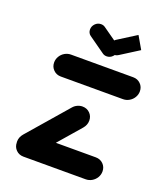

<svg xmlns="http://www.w3.org/2000/svg" viewBox="-132 -797 753 885"><g transform="rotate(20 244.5 -354.5)"><path d="M453.7 -60.4Q453.7 -44.1 445.4 -30.2Q437 -16.3 423 -8.1Q408.9 0 393 0H87.8Q65.9 0 51.3 -14.6Q36.7 -29.3 36.7 -50.7Q36.7 -67 45 -80.9Q53.3 -94.8 67.4 -103Q81.5 -111.1 97.4 -111.1H402.6Q424.4 -111.1 439.1 -96.5Q453.7 -81.9 453.7 -60.4ZM87.4 -4.8Q65.6 -4.8 50.9 -19.4Q36.3 -34.1 36.3 -55.6Q36.3 -77 51.5 -94.8L220 -289.3Q228.5 -299.3 240.4 -304.8Q252.2 -310.4 265.2 -310.4Q287 -310.4 301.7 -295.7Q316.3 -281.1 316.3 -259.6Q316.3 -238.1 301.1 -220.4L132.6 -25.9Q124.1 -15.9 112.2 -10.4Q100.4 -4.8 87.4 -4.8ZM489.3 -466.3Q489.3 -450 480.9 -436.1Q472.6 -422.2 458.5 -414.1Q444.4 -405.9 428.5 -405.9H123.3Q101.5 -405.9 86.9 -420.6Q72.2 -435.2 72.2 -456.7Q72.2 -473 80.6 -486.9Q88.9 -500.7 103 -508.9Q117 -517 133 -517H438.1Q460 -517 474.6 -502.4Q489.3 -487.8 489.3 -466.3ZM175.6 -655.9Q175.6 -672.2 187.4 -684.3Q199.3 -696.3 215.6 -696.3Q227.4 -696.3 235.9 -690L316.7 -633Q323 -628.5 326.3 -621.3Q329.6 -614.1 329.6 -605.9Q329.6 -589.6 317.8 -577.6Q305.9 -565.6 289.6 -565.6Q277.8 -565.6 269.3 -571.9L188.9 -628.9Q182.6 -633.3 179.1 -640.4Q175.6 -647.4 175.6 -655.9ZM430 -647 340 -590Q329.6 -583.7 318.5 -583.7Q304.1 -583.7 294.4 -593.5Q284.8 -603.3 284.8 -617.4Q284.8 -627.8 289.8 -636.7Q294.8 -645.6 303.3 -651.1L394.4 -708.5Z"/></g></svg>

Font: 26F Galaxy Sans Black
Style: Italic
Weight: 900
Italic angle: -5°
Designer: C₂₉H₂₅N₃O₅
Version: Version 1.200